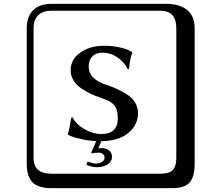

<svg xmlns="http://www.w3.org/2000/svg" viewBox="-20 -774 1140 1006"><path d="M496.1 25.9Q474.1 25.9 461.9 29.8L458 25.9L484.4 -34.7Q444.8 -36.6 408.2 -44.7Q371.6 -52.7 355 -59.6L337.9 -66.9L335 -69.8Q344.7 -99.6 353 -157.2L360.8 -158.2Q377.9 -123 422.4 -97.4Q466.8 -71.8 511.2 -71.8Q597.2 -71.8 597.2 -153.8Q597.2 -197.8 581.1 -219.5Q564.9 -241.2 525.9 -254.9Q498 -264.6 478 -272.7Q458 -280.8 431.9 -294.9Q405.8 -309.1 389.4 -323.5Q373 -337.9 361.6 -359.4Q350.1 -380.9 350.1 -404.8Q350.1 -462.9 400.6 -498.5Q451.2 -534.2 523.9 -534.2Q567.9 -534.2 605 -526.1Q642.1 -518.1 657.2 -509.3L671.9 -501L672.9 -498Q661.6 -469.2 655.8 -412.1H648.9Q630.9 -449.2 595 -473.6Q559.1 -498 517.1 -498Q482.9 -498 463.9 -478.5Q444.8 -459 444.8 -424.8Q444.8 -358.9 538.1 -329.1Q571.3 -317.9 594.2 -307.4Q617.2 -296.9 645 -279.5Q672.9 -262.2 688 -236.6Q703.1 -210.9 703.1 -180.2Q703.1 -120.1 652.6 -77.6Q602.1 -35.2 510.7 -34.2L495.1 3.9Q501 2 514.2 2Q537.1 2 552 14.4Q566.9 26.9 566.9 47.9Q566.9 71.8 544.4 86.9Q522 102.1 486.8 102.1Q460.9 102.1 432.1 88.9L439 71.8Q465.8 83 482.9 83Q501 83 514.4 74.5Q527.8 65.9 527.8 51.8Q527.8 39.6 518.6 32.7Q509.3 25.9 496.1 25.9ZM249 -717.8Q204.1 -717.8 179.9 -693.8Q155.8 -669.9 155.8 -625V53.2Q155.8 136.2 249 136.2H820.8Q865.7 136.2 884.8 117.2Q903.8 98.1 903.8 53.2V-625Q903.8 -717.8 820.8 -717.8ZM1000 84Q1000 152.8 973.4 182.4Q946.8 211.9 880.9 211.9H249Q181.2 211.9 150.6 181.4Q120.1 150.9 120.1 84V-625Q120.1 -687 154.1 -720.5Q188 -753.9 249 -753.9H851.1Q920.9 -753.9 960.4 -721.9Q1000 -689.9 1000 -625Z"/></svg>

Font: Linux Biolinum Keyboard O
Style: Regular
Weight: 700
Designer: Philipp H. Poll
Foundry: Philipp H. Poll
Version: Version 0.6.1